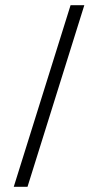

<svg xmlns="http://www.w3.org/2000/svg" viewBox="-20 -720 379 740"><path d="M33 0H86L305 -700H252Z"/></svg>

Font: Arthouse Owned Light
Style: Regular
Weight: 300
Designer: Jeremy Tribby
Foundry: Tribby Type
Version: Version 1.000;PS 001.000;hotconv 1.0.88;makeotf.lib2.5.64775